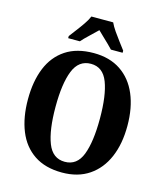

<svg xmlns="http://www.w3.org/2000/svg" viewBox="-134 -1031 976 1141"><g transform="rotate(15 354.0 -460.5)"><path d="M355 10Q252 10 183.5 -36Q115 -82 81.5 -165Q48 -248 48 -359Q48 -470 81.5 -552Q115 -634 183.5 -679.5Q252 -725 356 -725Q454 -725 522 -679.5Q590 -634 625 -551.5Q660 -469 660 -358Q660 -247 624.5 -164.5Q589 -82 521 -36Q453 10 355 10ZM355 -56Q430 -56 460.5 -135.5Q491 -215 491 -358Q491 -501 460.5 -580Q430 -659 356 -659Q281 -659 249.5 -580Q218 -501 218 -358Q218 -215 249 -135.5Q280 -56 355 -56ZM185 -784Q199 -803 219 -829Q239 -855 257.5 -882Q276 -909 285 -931H419Q429 -909 447.5 -882Q466 -855 486 -829Q506 -803 520 -784V-771H448Q438 -782 420.5 -799Q403 -816 384 -834Q365 -852 352 -865Q331 -844 302 -817Q273 -790 257 -771H185Z"/></g></svg>

Font: Noto Serif Tamil Condensed ExtraBold
Style: Regular
Weight: 800
Width: 3
Designer: Indian Type Foundry, Tom Grace, and the Monotype Design Team
Foundry: Monotype Imaging Inc.
Version: Version 2.004; ttfautohint (v1.8.4.7-5d5b)